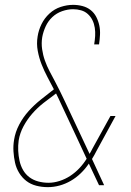

<svg xmlns="http://www.w3.org/2000/svg" viewBox="-20 -763 540 791"><path d="M177 8Q152 8 129 2Q106 -4 88.5 -17.5Q71 -31 59 -50.5Q47 -70 42 -92.5Q37 -115 35.5 -139Q34 -163 38 -187Q43 -219 59 -249.5Q75 -280 98 -305.5Q121 -331 148 -352.5Q175 -374 202 -395Q189 -420 175.5 -445.5Q162 -471 151.5 -497.5Q141 -524 135.5 -553.5Q130 -583 135 -613Q139 -639 151 -663.5Q163 -688 183.5 -707Q204 -726 230 -734.5Q256 -743 281 -743Q301 -743 320 -738Q339 -733 353.5 -721.5Q368 -710 376.5 -693.5Q385 -677 389 -658.5Q393 -640 392 -620Q391 -600 388 -580H368Q371 -598 372 -615Q373 -632 370.5 -648.5Q368 -665 361 -679.5Q354 -694 342 -705Q330 -716 314 -720.5Q298 -725 281 -725Q259 -725 236 -717Q213 -709 195.5 -692.5Q178 -676 168 -654Q158 -632 154 -610Q150 -585 153.5 -560.5Q157 -536 165 -513.5Q173 -491 184 -470Q195 -449 206 -428.5Q217 -408 227.5 -386.5Q238 -365 248 -344L349 -129Q352 -134 355 -139.5Q358 -145 361 -151L435 -285H456L378 -142Q374 -134 369 -125Q364 -116 359 -108L409 0H388L346 -89Q332 -68 313 -49.5Q294 -31 271.5 -18Q249 -5 225 1.5Q201 8 177 8ZM180 -10Q202 -10 225.5 -17.5Q249 -25 269.5 -38.5Q290 -52 307 -70Q324 -88 337 -109L297 -195L231 -336Q226 -347 221 -357.5Q216 -368 211 -378Q185 -359 159.5 -339Q134 -319 113 -295Q92 -271 77 -243Q62 -215 57 -185Q54 -163 55 -142Q56 -121 60.5 -100.5Q65 -80 75 -62.5Q85 -45 101 -33Q117 -21 137.5 -15.5Q158 -10 180 -10Z"/></svg>

Font: Iosevka SS04 Thin Oblique
Style: Regular
Weight: 100
Italic angle: -9°
Monospace: yes
Designer: Belleve Invis
Foundry: Belleve Invis
Version: Version 19.0.0; ttfautohint (v1.8.4)